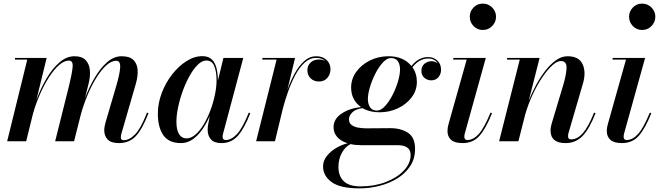

<svg xmlns="http://www.w3.org/2000/svg" viewBox="-20 -780 3638 1060"><path d="M389 0H284.5L361.5 -308Q378 -375.5 381 -410.5Q384 -445.5 360.5 -445.5Q334 -445.5 305.8 -420.5Q277.5 -395.5 250.2 -353.2Q223 -311 200 -258.2Q177 -205.5 161.5 -150L124.5 0H19.5L130.5 -451H62.5V-460H237.5L181 -228.5Q204 -290.5 236.2 -345.8Q268.5 -401 307.8 -435.2Q347 -469.5 391.5 -469.5Q432 -469.5 452.2 -448.8Q472.5 -428 476 -394Q479.5 -360 469.5 -319.5L449 -238Q472 -298.5 503 -351.2Q534 -404 571.5 -436.8Q609 -469.5 651.5 -469.5Q696 -469.5 716.8 -448.8Q737.5 -428 739.8 -394Q742 -360 730.5 -319.5L650.5 -43Q647 -30 647 -21Q647 -6 663.5 -6Q694.5 -6 726 -38.5Q757.5 -71 791.5 -158L800 -155.5Q766 -67 729.8 -28.5Q693.5 10 637 10Q593.5 10 574.5 -9.8Q555.5 -29.5 555.5 -61Q555.5 -72 557.8 -83.2Q560 -94.5 562.5 -103.5L622.5 -308Q642 -374.5 643.5 -409.5Q645 -444.5 621.5 -444.5Q595 -444.5 567.2 -419.5Q539.5 -394.5 513 -352.2Q486.5 -310 464.2 -257.2Q442 -204.5 426.5 -149Z M1183 -336V-335L1213.5 -460H1323L1211 -40Q1209 -32.5 1209 -24.5Q1209 -7 1226.5 -7Q1257.5 -7 1288.2 -39.8Q1319 -72.5 1353.5 -158L1362 -155.5Q1328.5 -70 1292.8 -30Q1257 10 1203 10Q1163 10 1144.8 -10.2Q1126.5 -30.5 1126.5 -63Q1126.5 -79 1129 -91.5L1138 -140Q1120.5 -99.5 1096.8 -65.2Q1073 -31 1043.5 -10.5Q1014 10 979.5 10Q912 10 881.8 -33.5Q851.5 -77 851.5 -152.5Q851.5 -210 872.8 -266.2Q894 -322.5 929.8 -368.5Q965.5 -414.5 1009 -442.2Q1052.5 -470 1097.5 -470Q1131.5 -470 1150 -451.2Q1168.5 -432.5 1175.8 -402Q1183 -371.5 1183 -336ZM1175.5 -337Q1175.5 -384.5 1163 -415.2Q1150.5 -446 1119 -446Q1096 -446 1072.5 -423.2Q1049 -400.5 1027.8 -363Q1006.5 -325.5 990 -280.5Q973.5 -235.5 963.8 -190.2Q954 -145 954 -108Q954 -62 968.8 -39Q983.5 -16 1009.5 -16Q1034.5 -16 1058.8 -36.8Q1083 -57.5 1104 -92.2Q1125 -127 1141 -169.2Q1157 -211.5 1166.2 -255.2Q1175.5 -299 1175.5 -337Z M1507 -451H1428.5V-460H1609L1566.5 -284Q1584 -332.5 1607.2 -374.8Q1630.5 -417 1660 -443.2Q1689.5 -469.5 1725.5 -469.5Q1761 -469.5 1782.8 -449.2Q1804.5 -429 1804.5 -398.5Q1804.5 -369.5 1787.2 -349.8Q1770 -330 1741 -330Q1713 -330 1695 -347.5Q1677 -365 1677 -392.5Q1677 -418 1694.8 -434.8Q1712.5 -451.5 1741.5 -451.5Q1761 -451.5 1776 -443Q1757 -460.5 1725.5 -460.5Q1690.5 -460.5 1661.8 -434.2Q1633 -408 1610.5 -365.8Q1588 -323.5 1570.8 -275Q1553.5 -226.5 1542 -182.5L1498 0H1394Z M2075 -160Q2021 -160 1981.5 -183Q1943.5 -178 1925 -159.5Q1906.5 -141 1906.5 -122Q1906.5 -101 1920.8 -90.2Q1935 -79.5 1957 -75.5Q1979 -71.5 2003 -71.5Q2020.5 -71.5 2045.8 -71.8Q2071 -72 2095.2 -72.2Q2119.5 -72.5 2134 -72.5Q2193 -72.5 2232.2 -47Q2271.5 -21.5 2271.5 42Q2271.5 96.5 2244.2 137.5Q2217 178.5 2172.2 205.8Q2127.5 233 2073.5 246.5Q2019.5 260 1966 260Q1859 260 1811.2 225.5Q1763.5 191 1763.5 139Q1763.5 108 1784.2 81.5Q1805 55 1836.2 36.8Q1867.5 18.5 1899 11Q1863 0 1842.2 -23Q1821.5 -46 1821.5 -77.5Q1821.5 -123 1865.2 -152.5Q1909 -182 1973 -189Q1947.5 -206.5 1933 -233.8Q1918.5 -261 1918.5 -296.5Q1918.5 -344.5 1947 -383.8Q1975.5 -423 2022.5 -446.2Q2069.5 -469.5 2125 -469.5Q2207.5 -469.5 2251.5 -415.5Q2290.5 -465 2343 -465Q2373.5 -465 2394.2 -446Q2415 -427 2415 -395Q2415 -370.5 2400.2 -353.5Q2385.5 -336.5 2360.5 -336.5Q2339 -336.5 2322.8 -350.5Q2306.5 -364.5 2306.5 -388.5Q2306.5 -414 2323.5 -428Q2340.5 -442 2362 -442Q2382 -442 2397 -430Q2379.5 -457 2344 -457Q2294.5 -457 2257 -408.5Q2281.5 -374 2281.5 -328.5Q2281.5 -281 2252.8 -242.8Q2224 -204.5 2177 -182.2Q2130 -160 2075 -160ZM2061 -169.5Q2083 -169.5 2105.5 -194Q2128 -218.5 2147 -255.2Q2166 -292 2177.2 -330.5Q2188.5 -369 2188.5 -397Q2188.5 -424 2176.8 -441.8Q2165 -459.5 2138.5 -459.5Q2116.5 -459.5 2094 -435.2Q2071.5 -411 2052.8 -374.5Q2034 -338 2022.5 -299.5Q2011 -261 2011 -233Q2011 -206.5 2023 -188Q2035 -169.5 2061 -169.5ZM1848.5 141.5Q1848.5 192.5 1878.2 220.8Q1908 249 1970.5 249Q2047.5 249 2110.2 224.8Q2173 200.5 2210 161Q2247 121.5 2247 75.5Q2247 47.5 2228.2 34.5Q2209.5 21.5 2175.5 21.5H1972.5Q1942 21.5 1915.5 15.5Q1885.5 30.5 1867 64.5Q1848.5 98.5 1848.5 141.5Z M2573.5 -687.5Q2573.5 -717 2594.2 -738.5Q2615 -760 2645.5 -760Q2676 -760 2697.2 -738.5Q2718.5 -717 2718.5 -687.5Q2718.5 -658 2697.2 -636.2Q2676 -614.5 2645.5 -614.5Q2615 -614.5 2594.2 -636.2Q2573.5 -658 2573.5 -687.5ZM2696.5 -155.5Q2662.5 -70 2627 -30Q2591.5 10 2534 10Q2490 10 2470.2 -8Q2450.5 -26 2450.5 -56.5Q2450.5 -66.5 2452.2 -77Q2454 -87.5 2456.5 -95.5L2556.5 -451H2482.5V-460H2662L2545.5 -41Q2543.5 -33.5 2543.5 -25Q2543.5 -7 2560 -7Q2592.5 -7 2622.5 -39.5Q2652.5 -72 2688 -158Z M2849.5 -451H2779.5V-460H2959L2899 -223.5Q2916.5 -268.5 2940.2 -312Q2964 -355.5 2992 -391.2Q3020 -427 3050.5 -448.2Q3081 -469.5 3113 -469.5Q3176.5 -469.5 3196.5 -425.5Q3216.5 -381.5 3198.5 -319.5L3119 -47Q3116 -37 3116 -28.5Q3116 -10.5 3132.5 -10.5Q3168 -10.5 3198.5 -45.8Q3229 -81 3259.5 -158L3268 -155.5Q3233.5 -67 3195.5 -28.5Q3157.5 10 3102 10Q3019.5 10 3019.5 -60Q3019.5 -71 3021.8 -81.5Q3024 -92 3026.5 -100.5L3090 -312Q3107 -370 3107.8 -406.5Q3108.5 -443 3075.5 -443Q3055.5 -443 3028.8 -418.8Q3002 -394.5 2973.8 -352.8Q2945.5 -311 2920.8 -258Q2896 -205 2879.5 -147.5L2842 0H2735.5Z M3453 -687.5Q3453 -717 3473.8 -738.5Q3494.5 -760 3525 -760Q3555.5 -760 3576.8 -738.5Q3598 -717 3598 -687.5Q3598 -658 3576.8 -636.2Q3555.5 -614.5 3525 -614.5Q3494.5 -614.5 3473.8 -636.2Q3453 -658 3453 -687.5ZM3576 -155.5Q3542 -70 3506.5 -30Q3471 10 3413.5 10Q3369.5 10 3349.8 -8Q3330 -26 3330 -56.5Q3330 -66.5 3331.8 -77Q3333.5 -87.5 3336 -95.5L3436 -451H3362V-460H3541.5L3425 -41Q3423 -33.5 3423 -25Q3423 -7 3439.5 -7Q3472 -7 3502 -39.5Q3532 -72 3567.5 -158Z"/></svg>

Font: Bodoni* 24pt Medium
Style: Italic
Weight: 500
Italic angle: -13°
Version: Version 2.3